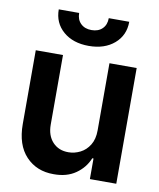

<svg xmlns="http://www.w3.org/2000/svg" viewBox="-85 -818 740 892"><g transform="rotate(10 285.5 -372.0)"><path d="M395 -229V-545.9H523.4V0H398.9V-97.2H393.1Q374.5 -51.3 332.5 -22Q290.5 7.3 229 6.8Q148.4 7.3 97.9 -46.1Q47.4 -99.6 47.4 -198.2V-545.9H175.8V-217.8Q175.8 -166 204.3 -135.5Q232.9 -105 279.3 -105.5Q307.1 -105.5 334 -118.9Q360.8 -132.3 377.9 -159.9Q395 -187.5 395 -229ZM285.6 -608.4Q211.4 -608.4 165.5 -647.9Q119.6 -687.5 119.6 -751.5H215.8Q215.8 -720.2 234.9 -701.7Q253.9 -683.1 285.6 -683.1Q317.9 -683.1 336.7 -701.7Q355.5 -720.2 355.5 -751.5H452.1Q452.1 -687.5 406 -647.9Q359.9 -608.4 285.6 -608.4Z"/></g></svg>

Font: Inter Tight SemiBold
Style: Regular
Weight: 600
Designer: Rasmus Andersson
Foundry: rsms
Version: Version 3.004; ttfautohint (v1.8.4.7-5d5b)